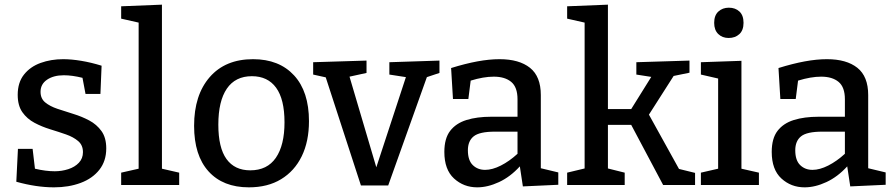

<svg xmlns="http://www.w3.org/2000/svg" viewBox="-20 -794 3838 824"><path d="M154 -400Q154 -371 174 -354.5Q194 -338 226.5 -327Q259 -316 295 -305Q331 -294 363 -277Q395 -260 415.5 -231.5Q436 -203 436 -157Q436 -103 406.5 -65.5Q377 -28 326 -9Q275 10 212 10Q174 10 133.5 4Q93 -2 50 -14L57 -155H120L130 -70Q176 -59 215 -59Q245 -59 273 -68Q301 -77 318.5 -95.5Q336 -114 336 -141Q336 -171 315.5 -188.5Q295 -206 263.5 -217Q232 -228 196 -239Q160 -250 128 -267Q96 -284 76 -312.5Q56 -341 56 -387Q56 -440 83 -474Q110 -508 154.5 -524Q199 -540 251 -540Q286 -540 328.5 -533Q371 -526 416 -512L411 -391H347L334 -460Q290 -471 254 -471Q210 -471 182 -452Q154 -433 154 -400Z M749 -53V0H500V-53L575 -70V-697L500 -714V-767L675 -774V-70Z M1066 -540Q1178 -540 1242 -470.5Q1306 -401 1306 -274Q1306 -187 1275 -123.5Q1244 -60 1186.5 -25Q1129 10 1048 10Q937 10 875 -58.5Q813 -127 813 -254Q813 -386 880 -463Q947 -540 1066 -540ZM1061 -467Q990 -467 953.5 -413.5Q917 -360 917 -259Q917 -160 952 -111.5Q987 -63 1054 -63Q1127 -63 1164 -117Q1201 -171 1201 -269Q1201 -368 1165 -417.5Q1129 -467 1061 -467Z M1651 -527 1866 -534V-481L1812 -463L1646 2H1529L1378 -462L1324 -474V-527L1553 -534V-481L1480 -465L1595 -76L1722 -463L1651 -474Z M2224 6 2211 -80Q2170 -35 2121.5 -12.5Q2073 10 2028 10Q1970 10 1928.5 -28Q1887 -66 1887 -142Q1887 -200 1912 -232.5Q1937 -265 1982 -279Q2027 -293 2088 -293H2201V-368Q2201 -420 2174 -442.5Q2147 -465 2099 -465Q2055 -465 2000 -448L1990 -369H1924L1916 -502Q1977 -521 2028.5 -530.5Q2080 -540 2124 -540Q2208 -540 2254.5 -503Q2301 -466 2301 -386V-72L2376 -54V-1ZM1988 -149Q1988 -106 2009 -85.5Q2030 -65 2062 -65Q2093 -65 2129.5 -83.5Q2166 -102 2201 -134V-229H2104Q2038 -229 2013 -209Q1988 -189 1988 -149Z M2414 0V-53L2489 -71V-697L2414 -714V-767L2589 -774V-326H2689L2775 -464L2711 -474V-527L2939 -534V-482L2871 -468L2765 -302L2894 -69L2963 -52V0H2826L2689 -258H2589V-71L2661 -53V0Z M3237 -53V0H2988V-53L3062 -70V-457L2988 -474V-527L3162 -533V-70ZM3107 -631Q3080 -631 3062.5 -648Q3045 -665 3045 -696Q3045 -728 3063 -744.5Q3081 -761 3108 -761Q3136 -761 3153.5 -744.5Q3171 -728 3171 -696Q3171 -664 3153 -647.5Q3135 -631 3107 -631Z M3629 6 3616 -80Q3575 -35 3526.5 -12.5Q3478 10 3433 10Q3375 10 3333.5 -28Q3292 -66 3292 -142Q3292 -200 3317 -232.5Q3342 -265 3387 -279Q3432 -293 3493 -293H3606V-368Q3606 -420 3579 -442.5Q3552 -465 3504 -465Q3460 -465 3405 -448L3395 -369H3329L3321 -502Q3382 -521 3433.5 -530.5Q3485 -540 3529 -540Q3613 -540 3659.5 -503Q3706 -466 3706 -386V-72L3781 -54V-1ZM3393 -149Q3393 -106 3414 -85.5Q3435 -65 3467 -65Q3498 -65 3534.5 -83.5Q3571 -102 3606 -134V-229H3509Q3443 -229 3418 -209Q3393 -189 3393 -149Z"/></svg>

Font: Bitter Medium
Style: Regular
Weight: 500
Designer: Sol Matas, and Bitter project Authors
Foundry: Sol Matas
Version: Version 2.001